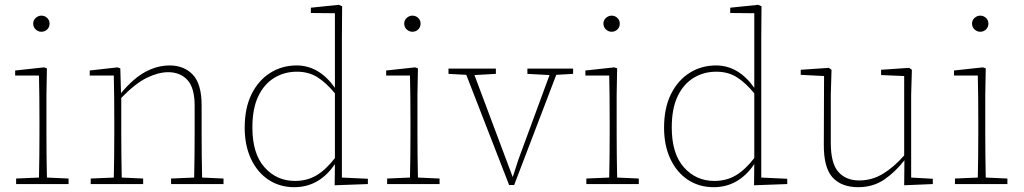

<svg xmlns="http://www.w3.org/2000/svg" viewBox="-20 -765 4256 798"><path d="M47 0V-23L142 -27Q143 -68 143.5 -120Q144 -172 144 -213V-263Q144 -314 143.5 -362Q143 -410 142 -451H43V-472L163 -485L175 -481L173 -371V-213Q173 -172 173.5 -120Q174 -68 175 -27L265 -23V0ZM152 -633Q139 -633 128.5 -642.5Q118 -652 118 -667Q118 -681 128.5 -690.5Q139 -700 152 -700Q166 -700 176 -690.5Q186 -681 186 -667Q186 -652 176 -642.5Q166 -633 152 -633Z M357 0V-23L453 -27Q454 -68 454.5 -120Q455 -172 455 -213V-263Q455 -314 454.5 -362Q454 -410 453 -451H353V-472L468 -485L480 -481L483 -378Q535 -440 584.5 -466.5Q634 -493 685 -493Q745 -493 781.5 -454.5Q818 -416 818 -327V-213Q818 -170 818.5 -119Q819 -68 820 -27L909 -23V0H691V-23L787 -27Q788 -68 788.5 -119Q789 -170 789 -213V-325Q789 -400 759 -432.5Q729 -465 679 -465Q639 -465 591 -442Q543 -419 484 -358V-213Q484 -172 484.5 -120Q485 -68 486 -27L575 -23V0Z M1029 -235Q1029 -126 1079.5 -69.5Q1130 -13 1206 -13Q1256 -13 1295 -36Q1334 -59 1372 -108V-377Q1336 -421 1299.5 -444Q1263 -467 1214 -467Q1162 -467 1120 -441.5Q1078 -416 1053.5 -365Q1029 -314 1029 -235ZM1371 5 1372 -83Q1307 13 1203 13Q1143 13 1096.5 -17.5Q1050 -48 1023.5 -104Q997 -160 997 -234Q997 -316 1025.5 -373.5Q1054 -431 1103 -462Q1152 -493 1213 -493Q1306 -493 1372 -400V-710L1272 -711V-733L1388 -745L1402 -739L1401 -609V-27L1509 -22V0Z M1589 0V-23L1684 -27Q1685 -68 1685.5 -120Q1686 -172 1686 -213V-263Q1686 -314 1685.5 -362Q1685 -410 1684 -451H1585V-472L1705 -485L1717 -481L1715 -371V-213Q1715 -172 1715.5 -120Q1716 -68 1717 -27L1807 -23V0ZM1694 -633Q1681 -633 1670.5 -642.5Q1660 -652 1660 -667Q1660 -681 1670.5 -690.5Q1681 -700 1694 -700Q1708 -700 1718 -690.5Q1728 -681 1728 -667Q1728 -652 1718 -642.5Q1708 -633 1694 -633Z M2172 -458V-480H2362V-458L2292 -454L2117 4H2096L1918 -454L1844 -458V-480H2041V-458L1952 -453L2111 -29L2135 -103L2264 -453Z M2417 0V-23L2512 -27Q2513 -68 2513.5 -120Q2514 -172 2514 -213V-263Q2514 -314 2513.5 -362Q2513 -410 2512 -451H2413V-472L2533 -485L2545 -481L2543 -371V-213Q2543 -172 2543.5 -120Q2544 -68 2545 -27L2635 -23V0ZM2522 -633Q2509 -633 2498.5 -642.5Q2488 -652 2488 -667Q2488 -681 2498.5 -690.5Q2509 -700 2522 -700Q2536 -700 2546 -690.5Q2556 -681 2556 -667Q2556 -652 2546 -642.5Q2536 -633 2522 -633Z M2772 -235Q2772 -126 2822.5 -69.5Q2873 -13 2949 -13Q2999 -13 3038 -36Q3077 -59 3115 -108V-377Q3079 -421 3042.5 -444Q3006 -467 2957 -467Q2905 -467 2863 -441.5Q2821 -416 2796.5 -365Q2772 -314 2772 -235ZM3114 5 3115 -83Q3050 13 2946 13Q2886 13 2839.5 -17.5Q2793 -48 2766.5 -104Q2740 -160 2740 -234Q2740 -316 2768.5 -373.5Q2797 -431 2846 -462Q2895 -493 2956 -493Q3049 -493 3115 -400V-710L3015 -711V-733L3131 -745L3145 -739L3144 -609V-27L3252 -22V0Z M3547 13Q3477 13 3440 -28Q3403 -69 3404 -166L3405 -449L3308 -454V-475L3425 -483L3436 -475L3433 -371V-171Q3433 -86 3464.5 -50.5Q3496 -15 3551 -15Q3604 -15 3649.5 -42.5Q3695 -70 3738 -119V-449L3642 -453V-475L3759 -483L3770 -475L3767 -371V-27L3857 -22V0L3738 5L3739 -99Q3702 -51 3655.5 -19Q3609 13 3547 13Z M3949 0V-23L4044 -27Q4045 -68 4045.5 -120Q4046 -172 4046 -213V-263Q4046 -314 4045.5 -362Q4045 -410 4044 -451H3945V-472L4065 -485L4077 -481L4075 -371V-213Q4075 -172 4075.5 -120Q4076 -68 4077 -27L4167 -23V0ZM4054 -633Q4041 -633 4030.5 -642.5Q4020 -652 4020 -667Q4020 -681 4030.5 -690.5Q4041 -700 4054 -700Q4068 -700 4078 -690.5Q4088 -681 4088 -667Q4088 -652 4078 -642.5Q4068 -633 4054 -633Z"/></svg>

Font: Source Serif 4 SmText ExtraLight
Style: Regular
Weight: 200
Designer: Frank Grießhammer
Foundry: Adobe
Version: Version 4.005;hotconv 1.1.0;makeotfexe 2.6.0